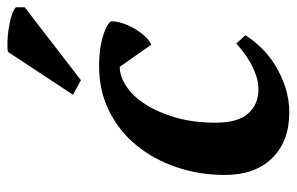

<svg xmlns="http://www.w3.org/2000/svg" viewBox="-164 -641 817 529"><g transform="rotate(-90 244.5 -376.5)"><path d="M412 -109Q399 -88 378 -66Q357 -44 329.5 -27Q302 -10 269 1Q236 12 199 12Q120 12 73.5 -35Q27 -82 27 -166Q27 -236 48.5 -299Q70 -362 109 -409.5Q148 -457 203.5 -484.5Q259 -512 327 -512Q372 -512 405.5 -502.5Q439 -493 450 -480Q451 -469 446.5 -452.5Q442 -436 433 -419.5Q424 -403 411.5 -388.5Q399 -374 386 -368L325 -455Q298 -455 270.5 -436.5Q243 -418 221 -383.5Q199 -349 185 -300.5Q171 -252 171 -191Q171 -130 196 -101.5Q221 -73 263 -73Q283 -73 301.5 -79.5Q320 -86 336 -95Q352 -104 365.5 -114.5Q379 -125 389 -134ZM366 -763Q374 -765 392.5 -764.5Q411 -764 431 -761Q451 -758 467.5 -752.5Q484 -747 489 -741V-717L288 -562L248 -584Z"/></g></svg>

Font: PT Serif
Style: Bold Italic
Weight: 700
Italic angle: -12°
Designer: A.Korolkova, O.Umpeleva, V.Yefimov
Foundry: ParaType Ltd
Version: Version 1.000W OFL